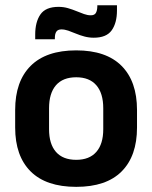

<svg xmlns="http://www.w3.org/2000/svg" viewBox="-20 -695 577 728"><path d="M269 13.5Q155 13.5 96.2 -45Q37.5 -103.5 37.5 -211.5V-278Q37.5 -386.5 96.2 -445.2Q155 -504 269 -504Q382.5 -504 441 -445.2Q499.5 -386.5 499.5 -278V-211.5Q499.5 -103.5 441.2 -45Q383 13.5 269 13.5ZM269 -89Q319 -89 345.2 -119Q371.5 -149 371.5 -205V-284.5Q371.5 -341.5 345.2 -371.8Q319 -402 269 -402Q218.5 -402 192.2 -371.8Q166 -341.5 166 -284.5V-205Q166 -149 192.2 -119Q218.5 -89 269 -89ZM335.5 -552Q317.5 -552 300.5 -556.5Q283.5 -561 268 -567.5Q252.5 -574 238.8 -578.8Q225 -583.5 213 -583.5Q199.5 -583.5 193.8 -575.2Q188 -567 188 -550.5V-546H113.5V-564Q113.5 -611.5 133.2 -640.2Q153 -669 202 -669Q221 -669 238 -664Q255 -659 270 -652.8Q285 -646.5 298.5 -641.8Q312 -637 324 -637Q338 -637 343.2 -645.5Q348.5 -654 349 -670V-675H423.5V-655.5Q423.5 -608 403.5 -580Q383.5 -552 335.5 -552Z"/></svg>

Font: Anek Devanagari Medium SemiBold
Style: Regular
Weight: 600
Version: Version 1.003